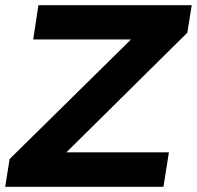

<svg xmlns="http://www.w3.org/2000/svg" viewBox="-31 -720 759 740"><path d="M708 -700 691 -594 225 -133H620L599 0H-11L6 -107L474 -568H97L117 -700Z"/></svg>

Font: Gontserrat SemiBold
Style: Italic
Weight: 600
Italic angle: -11.3°
Designer: Julieta Ulanovsky
Foundry: Julieta Ulanovsky
Version: Version 6.001